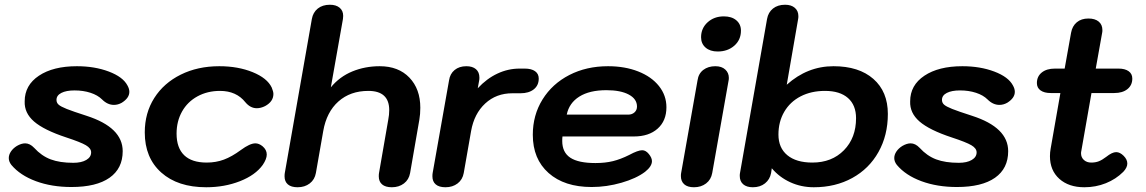

<svg xmlns="http://www.w3.org/2000/svg" viewBox="-20 -779 4828 809"><path d="M28 -84Q17 -98 17 -113Q17 -127 26 -140.5Q35 -154 51 -164Q70 -175 86 -175Q106 -175 124 -156Q155 -122 193.5 -107.5Q232 -93 289 -93Q323 -93 343.5 -105Q364 -117 364 -137Q364 -154 342 -167Q320 -180 259 -200Q165 -231 123.5 -267Q82 -303 84 -352Q84 -420 144 -460Q204 -500 304 -500Q379 -500 438.5 -477.5Q498 -455 517 -419Q525 -405 525 -392Q525 -366 493 -346Q477 -337 460 -337Q433 -337 410 -360Q392 -378 361.5 -388Q331 -398 294 -398Q259 -398 238.5 -387.5Q218 -377 218 -358Q218 -346 227 -338Q236 -330 261 -320Q286 -310 345 -291Q497 -242 497 -142Q497 -69 441.5 -30Q386 9 281 9Q198 9 131.5 -15.5Q65 -40 28 -84Z M590 -221Q590 -303 630 -366Q670 -429 741.5 -464.5Q813 -500 904 -500Q983 -500 1044.5 -475Q1106 -450 1125 -410Q1132 -393 1132 -383Q1132 -351 1097 -332Q1079 -323 1062 -323Q1035 -323 1014 -348Q976 -396 907 -396Q854 -396 812 -373Q770 -350 747 -309Q724 -268 724 -216Q724 -156 756 -125Q788 -94 851 -94Q890 -94 923.5 -106.5Q957 -119 995 -147Q1033 -175 1056 -175Q1071 -175 1086 -163Q1104 -148 1104 -128Q1104 -109 1087 -84Q1056 -41 991 -15.5Q926 10 849 10Q729 10 659.5 -52Q590 -114 590 -221Z M1179 -36Q1179 -45 1180 -50L1294 -699Q1299 -727 1319 -743Q1339 -759 1370 -759Q1396 -759 1411 -746.5Q1426 -734 1426 -712Q1426 -704 1425 -699L1374 -411Q1411 -456 1464.5 -478Q1518 -500 1580 -500Q1659 -500 1705 -452Q1751 -404 1751 -325Q1751 -298 1747 -275L1708 -50Q1703 -22 1682 -6Q1661 10 1631 10Q1604 10 1590 -2Q1576 -14 1576 -36Q1576 -45 1577 -50L1616 -275Q1620 -295 1620 -315Q1620 -396 1532 -396Q1456 -396 1406 -351.5Q1356 -307 1342 -227L1311 -50Q1306 -22 1285 -6Q1264 10 1234 10Q1207 10 1193 -2Q1179 -14 1179 -36Z M1802 -36Q1802 -45 1803 -50L1872 -440Q1876 -468 1895.5 -484Q1915 -500 1945 -500Q1971 -500 1985.5 -487.5Q2000 -475 2000 -452Q2000 -444 1999 -440L1993 -407Q2031 -448 2076 -469Q2121 -490 2169 -490H2191Q2219 -490 2234.5 -479Q2250 -468 2250 -448Q2250 -419 2229 -402.5Q2208 -386 2173 -386H2139Q2071 -386 2024.5 -343Q1978 -300 1965 -227L1934 -50Q1929 -22 1908 -6Q1887 10 1857 10Q1830 10 1816 -2Q1802 -14 1802 -36Z M2225 -211Q2225 -294 2266 -360Q2307 -426 2379 -463Q2451 -500 2542 -500Q2613 -500 2669 -478Q2725 -456 2756.5 -416.5Q2788 -377 2788 -327Q2788 -270 2751 -237Q2714 -204 2651 -204H2350Q2349 -197 2349 -185Q2349 -137 2383 -114.5Q2417 -92 2489 -92Q2530 -92 2562.5 -100Q2595 -108 2631 -126Q2668 -146 2686 -146Q2701 -146 2714 -130Q2727 -114 2727 -100Q2727 -78 2698 -55Q2661 -27 2598.5 -9Q2536 9 2473 9Q2358 9 2291.5 -50Q2225 -109 2225 -211ZM2627 -296Q2643 -296 2653.5 -305.5Q2664 -315 2664 -330Q2664 -362 2629.5 -380.5Q2595 -399 2535 -399Q2464 -399 2421 -372Q2378 -345 2368 -296Z M2934 -622Q2934 -660 2961.5 -685Q2989 -710 3030 -710Q3063 -710 3082.5 -693.5Q3102 -677 3102 -650Q3102 -611 3074 -586.5Q3046 -562 3004 -562Q2972 -562 2953 -578.5Q2934 -595 2934 -622ZM2849 -37Q2849 -46 2850 -50L2919 -440Q2923 -469 2943.5 -484.5Q2964 -500 2994 -500Q3021 -500 3036 -486Q3051 -472 3051 -451Q3051 -444 3050 -440L2981 -50Q2976 -22 2955 -6Q2934 10 2904 10Q2877 10 2863 -2.5Q2849 -15 2849 -37Z M3097 -38Q3097 -46 3098 -50L3212 -699Q3217 -727 3237 -743Q3257 -759 3288 -759Q3314 -759 3329 -746Q3344 -733 3344 -711Q3344 -703 3343 -699L3295 -422Q3382 -500 3492 -500Q3599 -500 3660 -446.5Q3721 -393 3721 -299Q3721 -209 3681.5 -138.5Q3642 -68 3571 -29Q3500 10 3409 10Q3356 10 3310 -11Q3264 -32 3232 -70L3229 -50Q3224 -23 3203.5 -6.5Q3183 10 3152 10Q3126 10 3111.5 -2.5Q3097 -15 3097 -38ZM3587 -281Q3587 -336 3553 -366Q3519 -396 3456 -396Q3398 -396 3353.5 -373Q3309 -350 3284.5 -308Q3260 -266 3260 -212Q3260 -156 3297.5 -125Q3335 -94 3403 -94Q3485 -94 3536 -146Q3587 -198 3587 -281Z M3759 -84Q3748 -98 3748 -113Q3748 -127 3757 -140.5Q3766 -154 3782 -164Q3801 -175 3817 -175Q3837 -175 3855 -156Q3886 -122 3924.5 -107.5Q3963 -93 4020 -93Q4054 -93 4074.5 -105Q4095 -117 4095 -137Q4095 -154 4073 -167Q4051 -180 3990 -200Q3896 -231 3854.5 -267Q3813 -303 3815 -352Q3815 -420 3875 -460Q3935 -500 4035 -500Q4110 -500 4169.5 -477.5Q4229 -455 4248 -419Q4256 -405 4256 -392Q4256 -366 4224 -346Q4208 -337 4191 -337Q4164 -337 4141 -360Q4123 -378 4092.5 -388Q4062 -398 4025 -398Q3990 -398 3969.5 -387.5Q3949 -377 3949 -358Q3949 -346 3958 -338Q3967 -330 3992 -320Q4017 -310 4076 -291Q4228 -242 4228 -142Q4228 -69 4172.5 -30Q4117 9 4012 9Q3929 9 3862.5 -15.5Q3796 -40 3759 -84Z M4536 -142Q4535 -139 4535 -133Q4535 -116 4547 -105Q4559 -94 4578 -94Q4596 -94 4610 -99.5Q4624 -105 4641 -118Q4666 -138 4683 -138Q4699 -138 4714.5 -122.5Q4730 -107 4730 -90Q4730 -73 4713 -55Q4682 -24 4639.5 -7Q4597 10 4549 10Q4483 10 4443.5 -25.5Q4404 -61 4404 -121Q4404 -137 4407 -153L4448 -387H4407Q4380 -387 4364.5 -398Q4349 -409 4349 -429Q4349 -457 4369.5 -473.5Q4390 -490 4425 -490H4466L4493 -641Q4498 -669 4517 -685Q4536 -701 4566 -701Q4594 -701 4609.5 -688Q4625 -675 4625 -652Q4625 -645 4624 -641L4597 -490H4693Q4720 -490 4735.5 -479Q4751 -468 4751 -448Q4751 -420 4730.5 -403.5Q4710 -387 4675 -387H4579Z"/></svg>

Font: Kodchasan
Style: Bold Italic
Weight: 700
Italic angle: -10°
Version: Version 1.000; ttfautohint (v1.6)